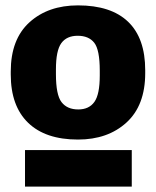

<svg xmlns="http://www.w3.org/2000/svg" viewBox="-20 -720 580 714"><path d="M20 -443V-454Q20 -574 89.5 -637Q159 -700 270 -700Q393 -700 456.5 -639Q520 -578 520 -459V-448Q520 -328 450.5 -264.5Q381 -201 270 -201Q149 -201 84.5 -263.5Q20 -326 20 -443ZM351 -439V-457Q351 -535 330.5 -561Q310 -587 269 -587Q228 -587 208 -559.5Q188 -532 188 -462V-444Q188 -367 209 -340Q230 -313 271 -313Q311 -313 331 -341Q351 -369 351 -439ZM470 -26H73V-162H470Z"/></svg>

Font: Gmarket Sans TTF Bold
Style: Regular
Weight: 700
Designer: Creative Director : Sungho Lee; Art Director : Kiwoong Choi; Project Manager : Sori Yang, Jongwook Yoon; Font Designer :
Foundry: Sandoll Inc.
Version: Version 1.000;hotconv 1.0.109;makeotfexe 2.5.65596